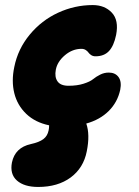

<svg xmlns="http://www.w3.org/2000/svg" viewBox="-20 -515 544 754"><path d="M129.9 219.2Q75.2 219.2 46.6 194.1Q18.1 168.9 26.9 123Q39.1 64.5 101.1 50.8Q134.3 43.5 150.4 31.2Q166.5 19 170.9 -2.9Q172.9 -11.7 172.9 -22.9Q118.2 -34.2 83 -67.9Q47.9 -101.6 36.1 -149.2Q24.4 -196.8 36.1 -252Q50.3 -322.8 96.7 -378.9Q143.1 -435.1 208.3 -465.1Q273.4 -495.1 344.2 -495.1Q391.1 -495.1 419.2 -465.3Q447.3 -435.5 436 -377.9Q427.2 -335 408 -314.5Q388.7 -293.9 355 -293.9Q345.2 -293.9 338.1 -298.6Q331.1 -303.2 327.4 -308.6Q323.7 -314 316.7 -318.6Q309.6 -323.2 299.8 -323.2Q264.6 -323.2 234.9 -298.1Q205.1 -272.9 199.2 -241.2Q193.8 -212.9 205.8 -195.6Q217.8 -178.2 249 -178.2Q283.2 -178.2 308.3 -186.3Q333.5 -194.3 345.5 -204.1Q357.4 -213.9 373.3 -221.9Q389.2 -230 407.2 -230Q432.6 -230 445.6 -212.2Q458.5 -194.3 452.1 -162.1Q441.4 -113.3 407 -79.1Q372.6 -44.9 318.8 -29.8Q334 13.2 320.8 79.1Q308.1 144.5 257.6 181.9Q207 219.2 129.9 219.2Z"/></svg>

Font: Shantell Sans Irregular
Style: Italic
Weight: 800
Italic angle: -11.31°
Designer: Stephen Nixon, Anya Danilova, Shantell Martin
Foundry: Arrow Type
Version: Version 1.006;[9816181b4]